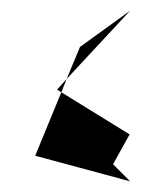

<svg xmlns="http://www.w3.org/2000/svg" viewBox="-20 -676 301 360"><path d="M46 -384 224 -336 192 -368 223 -424 95 -503ZM87 -508 105 -528 95 -503ZM105 -528 224 -656 130 -588Z"/></svg>

Font: bitstorm
Style: exext
Weight: 400
Version: Version 0.2